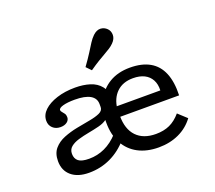

<svg xmlns="http://www.w3.org/2000/svg" viewBox="-115 -824 1111 991"><g transform="rotate(-20 440.5 -328.5)"><path d="M599.1 11.3Q534.1 11.3 486.5 -13.8Q439 -38.9 413 -86.6Q386.9 -134.3 386.9 -201.3Q386.9 -269.1 412.2 -319.8Q437.5 -370.5 484.8 -398.7Q532 -426.9 597.8 -426.9Q663.5 -426.9 706.7 -402.2Q749.9 -377.5 770.3 -328.4Q790.8 -279.3 788.4 -205.4H430.3L429.3 -262.6H706Q707.5 -296.4 694.5 -320.5Q681.5 -344.6 656.3 -357.4Q631.1 -370.2 594.1 -370.2Q538.1 -370.2 504.5 -337.8Q470.9 -305.4 464.7 -248.5L467.3 -245.8Q466.5 -240.1 465.7 -230.7Q464.9 -221.4 464.9 -211Q464.9 -137.4 502.3 -98.1Q539.8 -58.8 608.6 -58.8Q651.9 -58.8 684.7 -73.7Q717.4 -88.7 745.5 -121.7L792.3 -78.6Q759.8 -34.8 710.2 -11.8Q660.5 11.3 599.1 11.3ZM241.1 -56.6Q286.6 -56.6 327.2 -75.4Q367.9 -94.1 403.3 -132.7L386.9 -201.3V-216.2Q369.4 -203.3 341.8 -196.3Q314.1 -189.4 283.8 -183.8Q253.4 -178.1 226.3 -170.2Q199.1 -162.2 182.2 -148.3Q165.3 -134.4 165.3 -110.6Q165.3 -84.4 182.6 -70.5Q199.9 -56.6 241.1 -56.6ZM216.4 11.3Q154.6 11.3 119.7 -18.4Q84.7 -48.1 84.7 -99.6Q84.7 -142.1 106.5 -167.4Q128.3 -192.8 162.9 -206.6Q197.6 -220.4 235.9 -227.9Q274.3 -235.3 309 -241.6Q343.6 -247.8 365.4 -257.7Q387.2 -267.7 387.2 -287.2V-303.5Q387.2 -335.8 358.4 -352.4Q329.6 -368.9 273.4 -368.9Q234.3 -368.9 209.6 -362.1Q184.9 -355.2 184.9 -343.8Q184.9 -338 190.6 -331.9Q196.2 -325.7 201.9 -317.6Q207.5 -309.5 207.5 -297.5Q207.5 -281.1 193.6 -270.8Q179.7 -260.6 157.9 -260.6Q132.1 -260.6 115.6 -276.1Q99 -291.6 99 -316.2Q99 -348.5 125 -373.2Q151 -397.8 195.8 -412.3Q240.6 -426.9 296.9 -426.9Q341.8 -426.9 378 -415.5Q414.1 -404.1 435.3 -377.7Q456.5 -351.4 456.5 -305L432.9 -90.4Q390.1 -40.7 335.1 -14.7Q280.1 11.3 216.4 11.3ZM409.9 -481 384.2 -507.6Q411.4 -545.1 428 -571.6Q444.5 -598.1 456.5 -616.9Q468.6 -635.8 482.7 -649.2Q503.6 -668.7 524.3 -667.6Q544.9 -666.5 559.8 -651.5Q573.7 -637.5 573.6 -615.9Q573.6 -594.4 554.1 -574.9Q543.2 -564 530 -555.5Q516.8 -547 499.6 -537.3Q482.5 -527.7 460.5 -514.3Q438.4 -500.9 409.9 -481Z"/></g></svg>

Font: Playfair 5pt SemiExpanded Light
Style: Regular
Weight: 300
Width: 6
Designer: Claus Eggers Sørensen
Foundry: Claus Eggers Sørensen
Version: Version 2.203